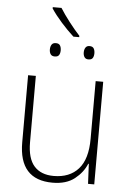

<svg xmlns="http://www.w3.org/2000/svg" viewBox="-60 -934 669 988"><g transform="rotate(5 274.5 -440.0)"><path d="M464 -530V0H432L427 -103H424Q406 -58 363 -24Q320 10 249 10Q76 10 76 -183V-530H116V-187Q116 -104 151 -64.5Q186 -25 252 -25Q334 -25 379.5 -76Q425 -127 425 -232V-530ZM217 -890Q237 -858 266 -820.5Q295 -783 321 -755V-748H291Q258 -778 226 -814Q194 -850 172 -883V-890ZM204 -707Q220 -707 226 -697Q232 -687 232 -672Q232 -657 226 -647.5Q220 -638 204 -638Q189 -638 182.5 -647.5Q176 -657 176 -672Q176 -687 182.5 -697Q189 -707 204 -707ZM378 -707Q394 -707 400 -697Q406 -687 406 -672Q406 -657 400 -647.5Q394 -638 378 -638Q364 -638 357.5 -647.5Q351 -657 351 -672Q351 -687 357.5 -697Q364 -707 378 -707Z"/></g></svg>

Font: Noto Sans Disp ExtLt
Style: Regular
Weight: 200
Designer: Monotype Design Team
Foundry: Monotype Imaging Inc.
Version: Version 2.000;GOOG;noto-source:20170915:90ef993387c0